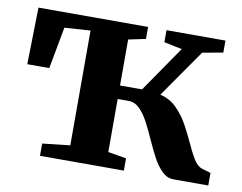

<svg xmlns="http://www.w3.org/2000/svg" viewBox="-64 -624 894 709"><g transform="rotate(10 383.0 -269.0)"><path d="M126.5 0V-46L230 -57.5V-488L133 -481.5L104 -325H21.5L26 -538H437V-493L372.5 -479.5V-307H455L573.5 -479L506 -493V-538H727V-493L650 -479L525 -299.5Q561.5 -291 587 -265.5Q612.5 -240 630.8 -207Q649 -174 663.5 -141.8Q678 -109.5 692.2 -86Q706.5 -62.5 724.5 -57L757.5 -47V0H627.5Q603 0 584 -18.5Q565 -37 549.2 -66.2Q533.5 -95.5 519 -128.2Q504.5 -161 489.2 -190.2Q474 -219.5 455.5 -238Q437 -256.5 413 -256.5H372.5V-57.5L441 -46V0Z"/></g></svg>

Font: Merriweather 60pt
Style: Bold
Weight: 700
Version: Version 2.100